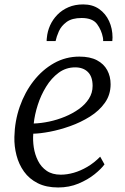

<svg xmlns="http://www.w3.org/2000/svg" viewBox="-20 -818 551 848"><path d="M441.5 -92Q427.5 -72.5 397.8 -48.5Q368 -24.5 326.8 -7.2Q285.5 10 237 10Q184 10 146.5 -9Q109 -28 86 -60.2Q63 -92.5 52.8 -132.2Q42.5 -172 43.5 -213Q45 -283 67.2 -346.8Q89.5 -410.5 128.2 -460.2Q167 -510 218.5 -539Q270 -568 330.5 -568Q377.5 -568 408 -552Q438.5 -536 453.5 -508.2Q468.5 -480.5 468.5 -446Q468.5 -399.5 443.2 -364Q418 -328.5 377.2 -303Q336.5 -277.5 290 -261Q243.5 -244.5 200 -236.2Q156.5 -228 127 -227.5Q124.5 -198.5 129.2 -167Q134 -135.5 147.8 -108Q161.5 -80.5 186.2 -63.5Q211 -46.5 248.5 -46.5Q276 -46.5 305.8 -55Q335.5 -63.5 365.5 -81Q395.5 -98.5 422.5 -126ZM312 -520.5Q271.5 -520.5 239.2 -496.8Q207 -473 183.8 -435.2Q160.5 -397.5 146.8 -354.5Q133 -311.5 129 -272.5Q161 -273.5 196.8 -281Q232.5 -288.5 266.5 -302.5Q300.5 -316.5 328.2 -336.2Q356 -356 372.5 -381.8Q389 -407.5 389 -438.5Q389 -479.5 368.2 -500Q347.5 -520.5 312 -520.5ZM186 -636.5Q186 -640.5 186.2 -644.5Q186.5 -648.5 187 -651.5Q189.5 -679.5 201.2 -705.8Q213 -732 233.5 -753Q254 -774 282.5 -786.2Q311 -798.5 347.5 -798.5Q389 -798.5 417.8 -778.2Q446.5 -758 461.8 -724.8Q477 -691.5 477 -652.5Q477 -650 476.5 -644.5Q476 -639 476 -636.5H435.5Q435.5 -640.5 435.5 -644.2Q435.5 -648 434.5 -652Q428.5 -684.5 408.8 -711.5Q389 -738.5 340.5 -738.5Q298 -738.5 274.2 -721Q250.5 -703.5 240 -679.8Q229.5 -656 225.5 -636.5Z"/></svg>

Font: Merriweather Light 18pt Light
Style: Italic
Weight: 300
Italic angle: -7.8°
Version: Version 2.101